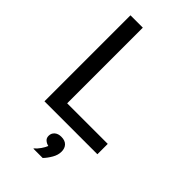

<svg xmlns="http://www.w3.org/2000/svg" viewBox="-263 -728 1026 1026"><g transform="rotate(45 250.0 -214.5)"><path d="M75 0V-650H168.3V-78.3H475V0ZM212.5 220.8V218.3Q226.7 206.7 240 187.5Q253.3 168.3 258.3 154.2Q243.3 150.8 232.1 141.2Q220.8 131.7 220.8 114.2Q220.8 95 235 82.5Q249.2 70 273.3 70Q300.8 70 315.4 85Q330 100 330 125.8Q330 150.8 315.4 176.2Q300.8 201.7 282.5 220.8Z"/></g></svg>

Font: Familjen Grotesk GF
Style: Regular
Weight: 400
Designer: Anders Wikstroem, Jonas Baeckman, Matilda Gysing, Kristian Moeller
Foundry: Familjen STHLM AB
Version: Version 2.000; Beta; Release 4; Build 6